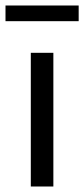

<svg xmlns="http://www.w3.org/2000/svg" viewBox="-30 -678 306 698"><path d="M82 0V-486H164V0ZM-10 -601V-658H256V-601Z"/></svg>

Font: Source Sans Pro
Style: Regular
Weight: 400
Designer: Paul D. Hunt
Foundry: Adobe Systems Incorporated
Version: Version 2.021;PS 2.000;hotconv 1.0.86;makeotf.lib2.5.63406